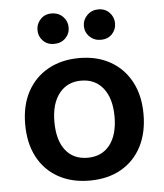

<svg xmlns="http://www.w3.org/2000/svg" viewBox="-51 -720 667 779"><g transform="rotate(-5 283.0 -330.5)"><path d="M524 -236Q524 -159 494.5 -103Q465 -47 411 -16.5Q357 14 283 14Q210 14 155.5 -16.5Q101 -47 71.5 -103Q42 -159 42 -236Q42 -313 72 -368.5Q102 -424 156.5 -454.5Q211 -485 284 -485Q356 -485 410 -454.5Q464 -424 494 -368Q524 -312 524 -236ZM283 -393Q227 -393 194 -351.5Q161 -310 161 -236Q161 -161 193 -120Q225 -79 283 -79Q341 -79 373.5 -120.5Q406 -162 406 -236Q406 -309 373.5 -351Q341 -393 283 -393ZM252 -613Q252 -587 234 -569Q216 -551 187 -551Q160 -551 142.5 -569Q125 -587 125 -613Q125 -638 142.5 -656.5Q160 -675 187 -675Q216 -675 234 -656.5Q252 -638 252 -613ZM441 -613Q441 -587 423.5 -569Q406 -551 378 -551Q351 -551 332.5 -569Q314 -587 314 -613Q314 -638 332.5 -656.5Q351 -675 378 -675Q406 -675 423.5 -656.5Q441 -638 441 -613Z"/></g></svg>

Font: BalooTamma2SemiBold
Style: Regular
Weight: 600
Designer: Divya Kowshik, Shuchita Grover and Ek Type
Foundry: Ek Type
Version: Version 1.700